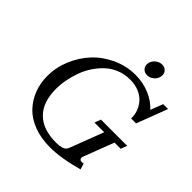

<svg xmlns="http://www.w3.org/2000/svg" viewBox="-220 -1003 1184 1184"><g transform="rotate(45 371.5 -411.5)"><path d="M503.9 -724.6Q482.9 -724.6 469.2 -737.8Q455.6 -751 455.6 -771Q455.6 -797.4 476.6 -817.4Q497.6 -837.4 523.4 -837.4Q544.4 -837.4 558.1 -824.5Q571.8 -811.5 571.8 -791.5Q571.8 -764.6 551.3 -744.6Q530.8 -724.6 503.9 -724.6ZM395 13.2Q315.4 13.2 252.9 -11Q190.4 -35.2 151.6 -76.9Q112.8 -118.7 92.5 -172.1Q72.3 -225.6 72.3 -287.1Q72.3 -361.3 101.8 -432.1Q131.3 -502.9 181.4 -556.6Q231.4 -610.4 302.7 -643.3Q374 -676.3 452.6 -676.3Q518.1 -676.3 574.7 -652.8Q631.3 -629.4 669.4 -587.9L700.7 -668.9H743.2L666.5 -466.8H623.5Q624.5 -499 613.3 -528.6Q602.1 -558.1 580.8 -581.5Q559.6 -605 525.6 -618.7Q491.7 -632.3 449.7 -632.3Q403.8 -632.3 363 -616.5Q322.3 -600.6 292 -573Q261.7 -545.4 237.3 -509.5Q212.9 -473.6 197.8 -432.6Q182.6 -391.6 174.6 -349.9Q166.5 -308.1 166.5 -268.1Q166.5 -152.8 226.8 -93.3Q287.1 -33.7 400.9 -33.7Q429.7 -33.7 446.8 -38.8Q463.9 -43.9 471.2 -51.8Q478.5 -59.6 483.9 -74.2L565.9 -289.1H481.4L496.6 -330.1H725.6L710 -289.1H656.2L582 -95.2Q574.2 -77.6 581.5 -67.6Q588.9 -57.6 612.8 -63L625 -23.9Q491.2 13.2 395 13.2Z"/></g></svg>

Font: Elstob 6pt
Style: Italic
Weight: 400
Italic angle: -20°
Designer: Peter S. Baker
Version: Version 1.015